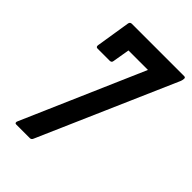

<svg xmlns="http://www.w3.org/2000/svg" viewBox="-197 -739 822 822"><g transform="rotate(45 214.0 -327.5)"><path d="M58 0Q53 0 51.5 -4Q50 -8 53 -14L292 -564H174L161 -487Q160 -476 148 -476H75Q65 -476 66 -487L91 -644Q93 -655 104 -655H420Q430 -655 428 -645L427 -638Q426 -634 425 -631Q424 -628 422 -624L154 -10Q150 0 141 0Z"/></g></svg>

Font: Sofia Sans Extra Condensed
Style: Bold Italic
Weight: 700
Italic angle: -9°
Designer: Botio Nikoltchev, Ani Petrova
Foundry: lettersoup
Version: Version 4.101